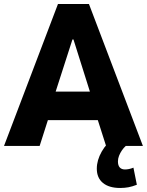

<svg xmlns="http://www.w3.org/2000/svg" viewBox="-22 -725 730 954"><path d="M-2 0 266 -705H420L688 0H505L443 -194L506 -128H174L237 -194L175 0ZM338 -529 243 -234 229 -270H451L436 -234L343 -529ZM575 209Q520 209 489.5 184Q459 159 459 113Q459 71 483.5 28Q508 -15 552 -46L603 0Q592 10 583.5 22.5Q575 35 569.5 49Q564 63 564 77Q564 97 573 107Q582 117 599 117Q608 117 618.5 115Q629 113 641 108L658 193Q635 202 616 205.5Q597 209 575 209Z"/></svg>

Font: Nunito Sans 7pt Condensed Black
Style: Regular
Weight: 900
Width: 3
Designer: Vernon Adams
Foundry: Vernon Adams
Version: Version 3.101;gftools[0.9.27]